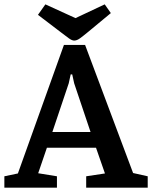

<svg xmlns="http://www.w3.org/2000/svg" viewBox="-29 -860 697 880"><path d="M-9 0V-52L53 -65L264 -654H361L581 -67L648 -52V0H366V-52L452 -65L411 -183H186L146 -66L232 -52V0ZM211 -255H386L311 -478L302 -519H295L286 -478ZM311 -674Q301 -674 286.5 -684.5Q272 -695 250 -712L145 -792L179 -840L317 -777L451 -840L479 -800L374 -713Q351 -694 337 -684Q323 -674 311 -674Z"/></svg>

Font: Faustina Light SemiBold
Style: Regular
Weight: 600
Version: Version 1.200